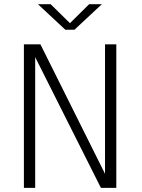

<svg xmlns="http://www.w3.org/2000/svg" viewBox="-20 -916 690 936"><path d="M96.5 0V-700H177L492 -68.5V-700H547V0H472L151.5 -637.5V0ZM165 -895.5H227L321 -803L414.5 -895.5H476.5L343 -771H298.5Z"/></svg>

Font: Trispace ExtraLight
Style: Regular
Weight: 200
Designer: Tyler Finck
Foundry: Etcetera Type Company
Version: Version 1.210; ttfautohint (v1.8.3)